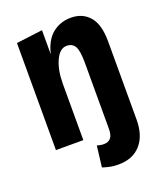

<svg xmlns="http://www.w3.org/2000/svg" viewBox="-137 -663 783 922"><g transform="rotate(-20 254.5 -202.5)"><path d="M309 168Q286 168 268.5 164.5Q251 161 229 154L242 46Q259 52 277 52Q299 52 311.5 38Q324 24 324 -10V-348Q324 -408 311 -430.5Q298 -453 269 -453Q234 -453 212 -405.5Q190 -358 190 -287V0H50V-547L184 -564V-440Q200 -509 240 -541Q280 -573 334 -573Q393 -573 428.5 -532.5Q464 -492 464 -404V-5Q464 76 423.5 122Q383 168 309 168Z"/></g></svg>

Font: Freeman
Style: Regular
Weight: 400
Designer: Vernon Adams, Aoife Mooney, Rodrigo Fuenzalida
Foundry: Rodrigo Fuenzalida
Version: Version 1.000; ttfautohint (v1.8.4.7-5d5b)